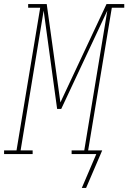

<svg xmlns="http://www.w3.org/2000/svg" viewBox="-60 -755 629 941"><path d="M362 166H341L412 0H291V-18H353L466 -703L240 -221H220L154 -703L41 -18H100V0H-40V-18H21L137 -717H78V-735H169L236 -253L462 -735H549V-717H488L372 -18H441Z"/></svg>

Font: Iosevka Slab Thin
Style: Italic
Weight: 100
Italic angle: -9°
Monospace: yes
Designer: Belleve Invis
Foundry: Belleve Invis
Version: Version 11.1.1; ttfautohint (v1.8.3)